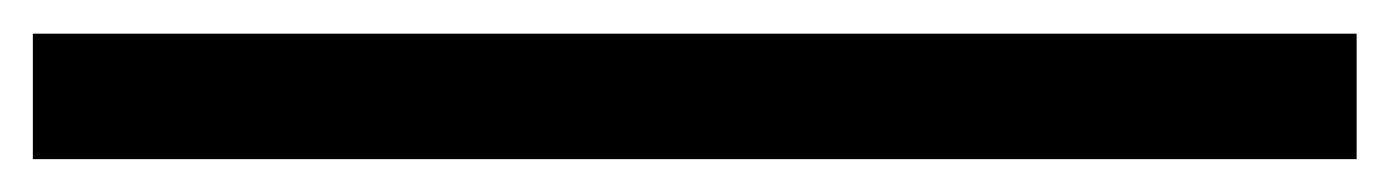

<svg xmlns="http://www.w3.org/2000/svg" viewBox="-20 1 826 114"><path d="M-0.5 95.5H785.5V21H-0.5Z"/></svg>

Font: Anybody Expanded
Style: Regular
Weight: 400
Width: 7
Version: Version 1.113;gftools[0.9.25]